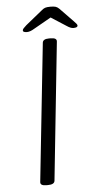

<svg xmlns="http://www.w3.org/2000/svg" viewBox="-58 -889 462 926"><g transform="rotate(-5 172.5 -426.0)"><path d="M128 2Q98 2 100 -16L171 -684Q173 -702 202 -702H210Q241 -702 239 -684L169 -16Q167 2 136 2ZM100 -742Q80 -742 80 -751Q80 -756 85 -761.5Q90 -767 99 -775L178 -839Q188 -848 196.5 -851Q205 -854 223 -854Q240 -854 248.5 -851Q257 -848 265 -840L329 -774Q336 -767 340.5 -761.5Q345 -756 345 -752Q345 -742 324 -742Q311 -742 292 -755L219 -802L136 -755Q115 -742 100 -742Z"/></g></svg>

Font: Asap Expanded Expanded Light
Style: Italic
Weight: 300
Width: 7
Italic angle: -6°
Designer: Pablo Cosgaya
Foundry: Omnibus-Type
Version: Version 3.001; ttfautohint (v1.8.4.7-5d5b)